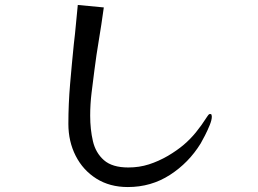

<svg xmlns="http://www.w3.org/2000/svg" viewBox="-20 -735 1040 775"><path d="M835 -264Q835 -251 826.5 -230Q818 -209 807.5 -188.5Q797 -168 790 -156Q742 -78 666 -29Q590 20 496 20Q423 20 369 -14Q315 -48 285.5 -106Q256 -164 256 -235Q256 -315 263 -396.5Q270 -478 278 -557Q283 -598 286.5 -637.5Q290 -677 294 -715L399 -705Q389 -632 379 -573Q369 -514 361 -451Q355 -405 349.5 -359.5Q344 -314 344 -268Q344 -213 355 -165.5Q366 -118 399.5 -88.5Q433 -59 498 -59Q542 -59 581 -71.5Q620 -84 658 -106Q695 -128 721.5 -150.5Q748 -173 770.5 -200.5Q793 -228 816 -264Q818 -267 821 -271Q824 -275 828 -275Q833 -275 834 -271Q835 -267 835 -264Z"/></svg>

Font: Kaisei Opti
Style: Regular
Weight: 400
Designer: Font-Kai, 金井和夫
Foundry: KAZUO KANAI
Version: Version 5.003